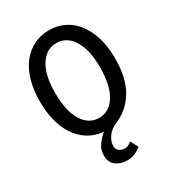

<svg xmlns="http://www.w3.org/2000/svg" viewBox="-210 -785 1021 1128"><g transform="rotate(-30 300.0 -220.5)"><path d="M319 226Q274 226 243 202.5Q212 179 212 133Q212 93 234 63Q256 33 282 11Q224 6 179.5 -22Q135 -50 105 -95.5Q75 -141 60 -201Q45 -261 45 -330Q45 -409 63.5 -471.5Q82 -534 116 -577.5Q150 -621 197 -644Q244 -667 300 -667Q356 -667 403 -644Q450 -621 483.5 -577.5Q517 -534 536 -471.5Q555 -409 555 -330Q555 -198 507.5 -117Q460 -36 375 1Q330 20 309 50.5Q288 81 288 110Q288 135 304 146.5Q320 158 340 158Q354 158 366 152Q378 146 387 138L414 189Q396 205 372 215.5Q348 226 319 226ZM300 -73Q369 -73 410.5 -139Q452 -205 452 -330Q452 -449 410.5 -514.5Q369 -580 300 -580Q231 -580 189.5 -514.5Q148 -449 148 -330Q148 -205 189.5 -139Q231 -73 300 -73Z"/></g></svg>

Font: SauceCodePro Nerd Font Mono
Style: Regular
Weight: 500
Monospace: yes
Designer: Paul D. Hunt, Teo Tuominen
Foundry: Adobe Systems Incorporated
Version: Version 2.030;PS 1.000;hotconv 16.6.51;makeotf.lib2.5.65220;